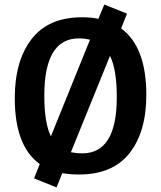

<svg xmlns="http://www.w3.org/2000/svg" viewBox="-20 -762 709 845"><path d="M341 -686Q384 -686 413 -679L439 -742L539 -702L513 -637Q624 -556 624 -344Q624 -182 550 -88Q476 6 328 6Q288 6 254 0L229 63L130 23L155 -40Q45 -119 45 -330Q45 -494 119 -590Q193 -686 341 -686ZM494 -334Q494 -457 464 -516L292 -92Q317 -87 342 -87Q494 -87 494 -334ZM327 -593Q175 -593 175 -341Q175 -221 204 -162L376 -587Q355 -593 327 -593Z"/></svg>

Font: Amaranth
Style: Regular
Weight: 400
Designer: Gesine Todt
Foundry: Gesine Todt
Version: Version 1.000